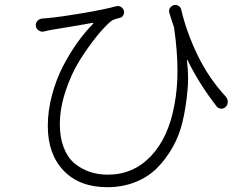

<svg xmlns="http://www.w3.org/2000/svg" viewBox="-20 -736 1040 794"><path d="M914.1 -335.9Q921.9 -327.1 921.9 -314.9Q921.9 -302.7 914.1 -294.9Q906.2 -286.1 894.5 -286.6Q882.8 -287.1 876 -295.9Q803.7 -388.7 754.9 -488.3Q754.9 -489.3 753.9 -488.8Q752.9 -488.3 752.9 -487.3Q757.8 -449.2 757.8 -411.1Q757.8 -383.8 754.9 -357.4Q749 -293 735.4 -234.4Q721.7 -175.8 693.4 -126Q665 -76.2 627.9 -39.6Q590.8 -2.9 538.1 17.6Q485.4 38.1 423.8 38.1Q308.6 38.1 243.2 -30.3Q177.7 -98.6 177.7 -214.8Q177.7 -278.3 195.3 -343.8Q212.9 -409.2 241.2 -463.4Q269.5 -517.6 300.8 -561Q332 -604.5 365.2 -637.7Q366.2 -638.7 365.2 -640.1Q364.3 -641.6 363.3 -641.6Q339.8 -636.7 185.5 -611.3Q176.8 -609.4 160.2 -605.5Q149.4 -603.5 139.6 -610.4Q127.9 -618.2 127.9 -632.8Q127.9 -641.6 134.8 -649.4Q142.6 -658.2 154.3 -659.2Q166 -660.2 175.8 -661.1Q230.5 -666 319.8 -681.2Q409.2 -696.3 460 -710Q469.7 -712.9 479 -708Q488.3 -703.1 491.7 -693.4Q495.1 -683.6 490.2 -673.8Q485.4 -664.1 475.6 -662.1Q459 -658.2 452.1 -655.3Q446.3 -653.3 440.4 -649.4Q414.1 -627.9 380.4 -586.4Q346.7 -544.9 311 -488.8Q275.4 -432.6 251.5 -360.4Q227.5 -288.1 227.5 -221.7Q227.5 -167 243.7 -125.5Q259.8 -84 288.1 -60.5Q316.4 -37.1 351.1 -25.4Q385.7 -13.7 425.8 -13.7Q531.2 -13.7 604 -90.3Q676.8 -167 701.2 -301.8Q713.9 -367.2 713.9 -443.4Q713.9 -524.4 700.2 -619.1Q699.2 -626 696.3 -632.8Q687.5 -658.2 680.7 -681.6Q676.8 -692.4 682.1 -701.7Q687.5 -710.9 698.2 -714.8Q702.1 -715.8 706.1 -715.8Q711.9 -715.8 717.8 -711.9Q727.5 -706.1 729.5 -696.3Q751 -603.5 796.9 -508.3Q842.8 -413.1 914.1 -335.9Z"/></svg>

Font: Gen Jyuu Gothic Light
Style: Regular
Weight: 200
Designer: [Source Han Sans]
Ryoko NISHIZUKA  (kana & ideographs); Paul D. Hunt (Latin, Greek & Cyrillic); Wenlong ZHANG  (bopomofo
Version: Version 1.002.20150607